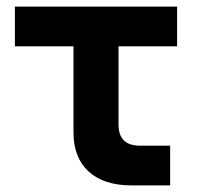

<svg xmlns="http://www.w3.org/2000/svg" viewBox="-20 -560 605 580"><path d="M25 -420H202V-159C202 -58.5 266 0 376 0H494V-120H403C359 -120 338 -141 338 -185V-420H515V-540H25Z"/></svg>

Font: Vela Sans ExtBd
Style: Regular
Weight: 800
Designer: Principal design: Mikhail Sharanda - project Manrope.
Design modification: Ravid Balaliev
Foundry: Mikhail Sharanda
Version: Version 1.001